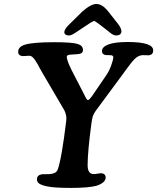

<svg xmlns="http://www.w3.org/2000/svg" viewBox="-20 -919 777 949"><path d="M391.1 -782.7Q385.3 -778.8 375.7 -772.5Q366.2 -766.1 362.1 -763.4Q357.9 -760.7 351.6 -756.6Q345.2 -752.4 342 -750.7Q338.9 -749 334.5 -747.1Q330.1 -745.1 326.9 -744.4Q323.7 -743.7 320.8 -743.7Q309.6 -743.7 303.5 -748.5Q297.4 -753.4 297.9 -761.7Q299.8 -775.9 318.4 -794.4L386.2 -861.3Q429.2 -899.4 456.1 -899.4Q482.4 -899.4 508.8 -870.1L562 -802.7Q582 -777.3 580.1 -761.7Q577.6 -743.7 553.2 -743.7Q550.3 -743.7 547.1 -744.4Q543.9 -745.1 540.3 -746.8Q536.6 -748.5 533.7 -750.5Q530.8 -752.4 525.6 -756.3Q520.5 -760.3 516.6 -763.4Q512.7 -766.6 505.1 -772.5Q497.6 -778.3 492.2 -782.7Q457.5 -810.1 445.3 -815.9Q439.5 -813.5 432.9 -809.8Q426.3 -806.2 421.1 -802.7Q416 -799.3 406.7 -793Q397.5 -786.6 391.1 -782.7ZM443.4 -456.5 506.8 -549.3Q520 -568.8 530 -596.7Q540 -624.5 540 -635.7Q540 -645 528.8 -646Q524.4 -646.5 513.4 -646.5Q502.4 -646.5 499.5 -647.5Q483.9 -651.4 483.9 -666.5Q483.9 -687 515.6 -699.2Q547.4 -711.4 610.8 -711.4Q737.3 -711.4 737.3 -669.9Q737.3 -650.4 720.2 -646.5Q715.3 -645 703.6 -646Q691.9 -647 684.6 -646.5Q663.6 -645 646.5 -628.2Q629.4 -611.3 599.1 -569.3Q593.3 -560.5 589.8 -556.2L453.1 -371.1Q443.8 -357.9 439.7 -346.9Q435.5 -335.9 432.1 -311Q413.1 -169.4 413.1 -102.5Q413.1 -63.5 437 -59.1Q446.8 -57.6 461.4 -60.5Q476.1 -63.5 482.9 -62.5Q492.2 -61.5 497.3 -55.9Q502.4 -50.3 502.4 -42.5Q502.4 -27.3 488.3 -16.4Q474.1 -5.4 453.6 0Q412.6 9.8 332.5 9.8Q247.1 9.8 213.9 2.4Q189 -2.4 175.8 -10.3Q162.6 -18.1 162.6 -32.7Q162.6 -52.2 184.1 -57.1Q190.4 -58.6 208 -58.1Q225.6 -57.6 234.4 -59.6Q259.3 -63.5 265.1 -80.6Q284.7 -133.8 307.6 -323.7Q310.5 -348.6 297.9 -374L185.5 -565.9Q181.6 -572.3 174.8 -585.2Q168 -598.1 163.3 -606.2Q158.7 -614.3 152.3 -623.3Q146 -632.3 139.9 -637.5Q133.8 -642.6 127.9 -643.1Q121.6 -644 106 -642.3Q90.3 -640.6 83 -643.6Q69.8 -647.9 69.8 -662.6Q69.8 -688.5 105 -698.7Q146 -710.4 248 -710.4Q336.4 -710.4 363.8 -701.7Q390.1 -693.8 390.1 -671.9Q390.1 -654.8 370.6 -652.3Q362.8 -650.9 344.7 -650.1Q326.7 -649.4 323.2 -648.4Q310.1 -646.5 310.1 -638.2Q310.1 -632.8 312 -625.5Q314 -618.2 317.4 -609.4Q320.8 -600.6 323.7 -594.2Q326.7 -587.9 330.6 -579.6Q334.5 -571.3 335 -570.3L397 -450.2Q397 -449.7 399.7 -444.3Q402.3 -439 403.6 -437Q404.8 -435.1 407 -431.2Q409.2 -427.2 411.1 -425.8Q413.1 -424.3 414.6 -424.3Q422.4 -424.3 443.4 -456.5Z"/></svg>

Font: Cooper* SemiBold
Style: Italic
Weight: 600
Italic angle: -7°
Designer: Owen Earl
Foundry: indestructible type*
Version: Version 0.001